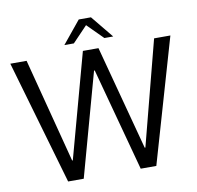

<svg xmlns="http://www.w3.org/2000/svg" viewBox="-94 -992 1118 1089"><g transform="rotate(-10 465.0 -447.5)"><path d="M429.7 -894.5H500L605.5 -765.6H554.7L464.8 -855.5L378.9 -765.6H324.2ZM3.9 -714.8H97.7L253.9 -113.3H257.8L421.9 -714.8H511.7L671.9 -113.3H675.8L832 -714.8H925.8L718.8 0H628.9L468.8 -593.8H464.8L300.8 0H210.9Z"/></g></svg>

Font: 和音 by 宁静之雨，公众号njzyshare
Style: Regular
Weight: 400
Designer: Steve Matteson
Foundry: Ascender Corporation
Version: Version 6.00;June 8, 2018;FontCreator 11.0.0.2388 32-bit